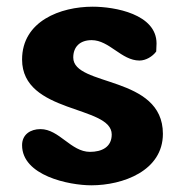

<svg xmlns="http://www.w3.org/2000/svg" viewBox="-20 -547 554 574"><path d="M46 -113C46 -22 186 7 253 7C347 7 467 -36 467 -147C467 -323 199 -287 199 -375C199 -407 219 -427 254 -427C307 -427 343 -366 397 -366C416 -366 436 -378 447 -393C447 -397 448 -413 448 -417C448 -505 323 -527 257 -527C161 -527 46 -484 46 -369C46 -206 314 -233 314 -145C314 -107 284 -93 249 -93C192 -93 157 -161 101 -161C71 -161 46 -145 46 -113Z"/></svg>

Font: Asimov Print
Style: Regular
Weight: 500
Designer: Google
Version: Version 2.000980: 2014